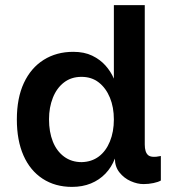

<svg xmlns="http://www.w3.org/2000/svg" viewBox="-20 -720 689 752"><path d="M430 -99Q417 -65 393 -40Q369 -15 336 -1.5Q303 12 262 12Q196 12 147 -20Q98 -52 72 -111Q46 -170 46 -252Q46 -336 73.5 -395Q101 -454 151 -485.5Q201 -517 267 -517Q310 -517 341 -502Q372 -487 393 -463.5Q414 -440 426 -412V-700H547V-154Q547 -124 560 -112.5Q573 -101 610 -109V-13Q600 -7 581 -3Q562 1 542 1Q518 1 492 -10.5Q466 -22 448 -44.5Q430 -67 430 -99ZM300 -85Q339 -86 367 -107Q395 -128 410.5 -166Q426 -204 426 -252Q426 -300 410.5 -337.5Q395 -375 367 -397Q339 -419 299 -419Q259 -419 230.5 -397Q202 -375 187 -337Q172 -299 172 -253Q172 -203 187 -165.5Q202 -128 231 -106.5Q260 -85 300 -85Z"/></svg>

Font: Inclusive Sans SemiBold
Style: Regular
Weight: 600
Designer: Olivia King
Foundry: Olivia King
Version: Version 2.004